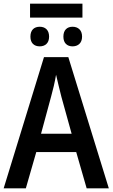

<svg xmlns="http://www.w3.org/2000/svg" viewBox="-20 -1028 615 1048"><path d="M430 -1008H144V-932H430ZM197 -882C167 -882 146 -865 146 -828C146 -792 167 -775 197 -775C226 -775 248 -792 248 -828C248 -865 226 -882 197 -882ZM376 -882C347 -882 326 -865 326 -828C326 -792 347 -775 376 -775C405 -775 428 -792 428 -828C428 -865 405 -882 376 -882ZM453 0H574L353 -716H220L0 0H121L178 -198H396ZM371 -298H204L259 -501C268 -532 280 -583 286 -620C293 -587 307 -533 315 -500Z"/></svg>

Font: Noto Sans UI SemiCondensed Medium
Style: Regular
Weight: 500
Width: 4
Designer: Monotype Design Team
Foundry: Monotype Imaging Inc.
Version: Version 1.901